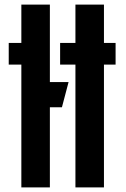

<svg xmlns="http://www.w3.org/2000/svg" viewBox="-20 -820 551 840"><path d="M18.2 -632.2H147.1V-537.3H18.2ZM243 -632.2H485.7V-537.3H243ZM73.4 0V-800H198.2V0ZM148.1 -350.6V-460.9H280L250.9 -350.6ZM310 0V-800H434.8V0Z"/></svg>

Font: Big Shoulders Stencil Thin
Style: Regular
Weight: 100
Designer: Patric King
Foundry: XO Type Co
Version: Version 2.001